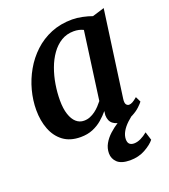

<svg xmlns="http://www.w3.org/2000/svg" viewBox="-141 -668 857 976"><g transform="rotate(-20 288.0 -180.0)"><path d="M468.5 -99.5Q465.5 -77.5 471.5 -69Q477.5 -60.5 487 -60.5Q495.5 -60.5 505.8 -66Q516 -71.5 532 -85L546 -56Q541 -48.5 524.2 -32.5Q507.5 -16.5 481.8 -3.2Q456 10 423 10Q393.5 10 374.2 -5Q355 -20 354.5 -52L357 -73.5Q340 -53 317.8 -33.8Q295.5 -14.5 266.2 -2.2Q237 10 200 10Q143 10 106.2 -17.5Q69.5 -45 51.5 -91.8Q33.5 -138.5 33.5 -196Q33.5 -248.5 47.5 -301.5Q61.5 -354.5 88.8 -402.2Q116 -450 155.8 -487.2Q195.5 -524.5 247.2 -545.8Q299 -567 362 -567Q387.5 -567 417 -560.8Q446.5 -554.5 468 -546.5L533 -566.5ZM400.5 -496.5Q389 -502.5 376 -505.2Q363 -508 349 -508Q311 -508 281 -489.8Q251 -471.5 228.8 -440.2Q206.5 -409 192 -369.2Q177.5 -329.5 170.5 -286.2Q163.5 -243 163.5 -201Q163.5 -156.5 173.8 -125.5Q184 -94.5 202 -78.5Q220 -62.5 244 -62.5Q262 -62.5 277.2 -68.8Q292.5 -75 306 -85Q319.5 -95 330.5 -106.8Q341.5 -118.5 350.5 -130ZM395 207Q347.5 206.5 326.5 186.2Q305.5 166 305.5 137Q305.5 109.5 319 85.5Q332.5 61.5 354.5 41.5Q376.5 21.5 402.2 5.2Q428 -11 453 -23.5L477.5 -35L503.5 -20Q476 -2 455 17.8Q434 37.5 422.5 57.8Q411 78 410.5 98.5Q410.5 117 419.2 125Q428 133 443.5 133Q461 133 480 124Q499 115 517 100L531 145Q513.5 167 477.5 187Q441.5 207 395 207Z"/></g></svg>

Font: Merriweather 20pt SemiBold
Style: Italic
Weight: 600
Italic angle: -7.8°
Version: Version 2.101